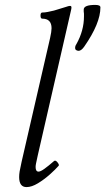

<svg xmlns="http://www.w3.org/2000/svg" viewBox="-20 -749 429 782"><path d="M300 -542Q296 -542 291 -544.5Q286 -547 286 -554Q286 -562 291 -569Q322 -624 322 -682Q322 -689 322 -693.5Q322 -698 321 -702V-710Q321 -729 368 -729Q389 -729 389 -719Q389 -654 323 -559Q311 -542 300 -542ZM88 13Q58 13 58 -28Q58 -39 60 -51Q62 -63 68 -90L184 -594Q190 -621 190 -634Q190 -673 152 -673Q145 -673 145 -685.5Q145 -698 152 -698Q163 -698 175 -700.5Q187 -703 200 -706Q215 -710 229.5 -715Q244 -720 249 -721Q260 -725 265 -725Q271 -725 271 -719Q271 -716 270.5 -713Q270 -710 269 -706L134 -117Q129 -94 127 -84.5Q125 -75 125 -69Q125 -50 137 -50Q145 -50 161 -61.5Q177 -73 200 -93Q206 -98 214 -88Q222 -78 219 -74Q206 -59 183 -38.5Q160 -18 134.5 -2.5Q109 13 88 13Z"/></svg>

Font: Junicode
Style: Italic
Weight: 400
Italic angle: -11°
Designer: Peter S. Baker
Version: Version 2.100; ttfautohint (v1.8.4)